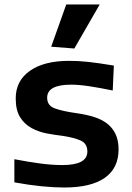

<svg xmlns="http://www.w3.org/2000/svg" viewBox="-20 -824 587 855"><path d="M208 -616 275 -804H424L311 -608ZM266 11Q221 11 165 5.5Q109 0 44 -12V-115Q107 -103 159 -96Q211 -89 258 -89Q369 -89 369 -149Q369 -184 340.5 -197.5Q312 -211 259 -219Q224 -223 187.5 -230Q151 -237 120 -254Q89 -271 69.5 -302Q50 -333 50 -386Q50 -464 113 -508.5Q176 -553 287 -553Q308 -553 328.5 -552Q349 -551 372 -548.5Q395 -546 423 -542Q451 -538 487 -532L482 -421Q424 -433 377.5 -440Q331 -447 297 -447Q190 -447 190 -389Q190 -354 223.5 -341.5Q257 -329 321 -320Q364 -314 399 -303Q434 -292 458 -273Q482 -254 495 -226Q508 -198 508 -159Q508 -75 446.5 -32Q385 11 266 11Z"/></svg>

Font: Encode Sans Wide
Style: SemiBold
Weight: 600
Designer: Pablo Impallari, Andres Torresi
Foundry: Pablo Impallari, Andres Torresi
Version: Version 1.000; ttfautohint (v1.00) -l 8 -r 50 -G 200 -x 14 -